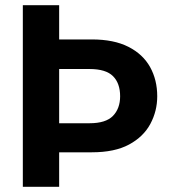

<svg xmlns="http://www.w3.org/2000/svg" viewBox="-20 -720 657 740"><path d="M68 0V-700H208V-568H334Q419 -568 475 -539.5Q531 -511 558.5 -461.5Q586 -412 586 -349Q586 -292 559.5 -242.5Q533 -193 477.5 -163Q422 -133 334 -133H208V0ZM208 -245H325Q388 -245 415.5 -273.5Q443 -302 443 -349Q443 -399 415.5 -426.5Q388 -454 325 -454H208Z"/></svg>

Font: DM Sans 16pt ExtraBold
Style: Regular
Weight: 800
Version: Version 4.004;gftools[0.9.30]